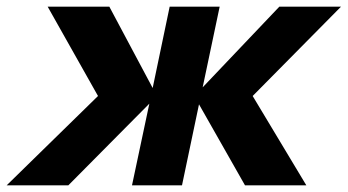

<svg xmlns="http://www.w3.org/2000/svg" viewBox="-46 -556 1043 576"><path d="M-26 0 248 -268 97 -536H282L412 -292L463 -536H613L562 -294L792 -536H977L712 -268L873 0H689L551 -243L500 0H350L402 -245L159 0Z"/></svg>

Font: Geist
Style: Bold Italic
Weight: 700
Italic angle: -12°
Designer: Basement.studio, Andrés Briganti, Mateo Zaragoza
Foundry: Basement.studio, Vercel, Andrés Briganti, Guido Ferreyra, Mateo Zaragoza
Version: Version 1.500; ttfautohint (v1.8.4.7-5d5b)